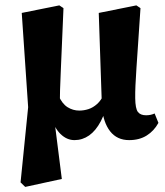

<svg xmlns="http://www.w3.org/2000/svg" viewBox="-20 -519 628 732"><path d="M58.4 176.4 87.3 -110.4 62.9 -469.7 206.2 -498.5 222 -487.8Q218.7 -410.9 216.3 -354Q213.9 -297.1 212 -253.7Q210.1 -210.3 208.9 -174.4Q207.8 -138.4 207.8 -103.3L185.4 -76.1L215.7 163.3L76.1 193.6ZM263.9 15.2Q234.7 15.2 210.6 -8.2Q186.6 -31.6 171.1 -81.3L202.9 -155.2Q216.8 -123.3 237.6 -110.3Q258.3 -97.4 282.3 -97.4Q299.9 -97.4 317.3 -103Q334.8 -108.7 350.3 -122.6Q365.8 -136.4 376.6 -160.9L393.9 -147Q383.4 -92.6 364.2 -56.5Q345.1 -20.4 319.7 -2.6Q294.3 15.2 263.9 15.2ZM472.4 15.2Q426.3 15.2 399.9 -18.4Q373.5 -52.1 368.6 -111.3L356.5 -469.7L499.9 -498.5L515.6 -487.8Q510.4 -409.2 506.6 -353.7Q502.8 -298.2 500.2 -259.3Q497.5 -220.4 496.4 -193.2Q495.2 -166.1 495.5 -144.4Q496.1 -104.6 505.8 -92.1Q515.5 -79.5 536.9 -79.5Q546.2 -79.5 554.3 -81.3Q562.4 -83.1 569.5 -86.4L584 -50.5Q567.3 -19.9 539.4 -2.4Q511.5 15.2 472.4 15.2Z"/></svg>

Font: Adobe Variable Font Prototype
Style: Regular
Weight: 389
Designer: Frank Grießhammer
Foundry: Adobe
Version: Version 1.004;hotconv 1.0.113;makeotfexe 2.5.65598